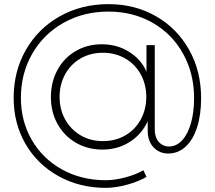

<svg xmlns="http://www.w3.org/2000/svg" viewBox="-20 -736 1039 928"><path d="M797 -28Q832 -28 859.5 -57Q887 -86 902.5 -139Q918 -192 918 -262Q918 -381 865 -476.5Q812 -572 717.5 -626Q623 -680 504 -680Q384 -680 287.5 -626Q191 -572 136 -476.5Q81 -381 81 -263Q81 -150 134 -59Q187 32 280.5 83.5Q374 135 491 135Q534 135 585.5 121.5Q637 108 673 87L688 119Q649 142 593 157Q537 172 491 172Q365 172 263 115.5Q161 59 103.5 -40Q46 -139 46 -263Q46 -392 105.5 -495.5Q165 -599 269.5 -657.5Q374 -716 504 -716Q632 -716 734 -657.5Q836 -599 894 -495.5Q952 -392 952 -262Q952 -181 932.5 -120.5Q913 -60 877 -27Q841 6 793 6Q752 6 724 -22Q696 -50 694 -98V-150Q665 -87 607 -50Q549 -13 475 -13Q405 -13 348 -45.5Q291 -78 258.5 -136Q226 -194 226 -267Q226 -339 257.5 -397.5Q289 -456 345.5 -489Q402 -522 472 -522Q547 -522 605.5 -484.5Q664 -447 688 -389V-518H728V-110Q728 -72 747.5 -50Q767 -28 797 -28ZM268 -268Q268 -207 295 -158.5Q322 -110 369.5 -82Q417 -54 477 -54Q538 -54 585.5 -81.5Q633 -109 660 -158Q687 -207 687 -268Q687 -328 660 -377Q633 -426 585 -453.5Q537 -481 477 -481Q417 -481 369.5 -453.5Q322 -426 295 -377Q268 -328 268 -268Z"/></svg>

Font: TypoPRO Montserrat
Style: Regular
Weight: 275
Designer: Julieta Ulanovsky
Foundry: Julieta Ulanovsky
Version: Version 6.001